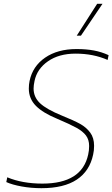

<svg xmlns="http://www.w3.org/2000/svg" viewBox="-20 -971 589 1006"><path d="M489 -951H517L404 -784H382ZM13 -17 18 -42Q97 -9 202 -9Q409 -9 442 -161Q447 -182 447 -206Q447 -239 430.5 -261Q414 -283 380.5 -301.5Q347 -320 281 -348Q205 -379 168 -416.5Q131 -454 131 -507Q131 -528 135 -547Q151 -624 216.5 -669Q282 -714 381 -714Q432 -714 472 -706.5Q512 -699 549 -682L544 -657Q469 -690 376 -690Q289 -690 231.5 -650Q174 -610 161 -547Q156 -524 156 -507Q156 -462 190 -430Q224 -398 305 -365Q367 -340 399.5 -322Q432 -304 452.5 -276.5Q473 -249 473 -207Q473 -182 468 -161Q450 -75 382.5 -30Q315 15 197 15Q143 15 93.5 6Q44 -3 13 -17Z"/></svg>

Font: Prompt Thin
Style: Italic
Weight: 250
Italic angle: -12°
Designer: Katatrad Team
Foundry: CadsonDemak
Version: Version 1.001